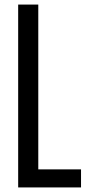

<svg xmlns="http://www.w3.org/2000/svg" viewBox="-20 -820 382 840"><path d="M59.5 0V-800H147.5V-79H334.5V0Z"/></svg>

Font: Big Shoulders Text Thin Medium
Style: Regular
Weight: 500
Version: Version 2.002